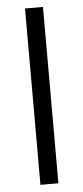

<svg xmlns="http://www.w3.org/2000/svg" viewBox="-53 -750 339 781"><g transform="rotate(-5 117.0 -360.0)"><path d="M80 0V-720H153.3V0Z"/></g></svg>

Font: Hauora
Style: Regular
Weight: 400
Designer: Wayne Shih
Foundry: WCYS
Version: Version 1.001